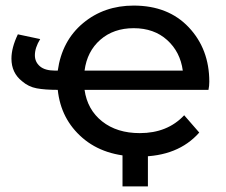

<svg xmlns="http://www.w3.org/2000/svg" viewBox="-20 -555 811 688"><path d="M479 6Q353 6 275.5 -61Q198 -128 187 -233Q141 -233 111.5 -238.5Q82 -244 59 -264Q21 -294 21 -345Q21 -384 44 -432L124 -415Q105 -384 105 -357Q105 -333 123 -317.5Q141 -302 177 -302H187Q202 -409 277.5 -472Q353 -535 459 -535Q583 -535 656.5 -457Q730 -379 730 -262Q730 -247 727 -233H283Q293 -162 346 -120Q399 -78 481 -78Q580 -78 640 -142L694 -80Q618 6 479 6ZM635 -302Q626 -369 579 -411.5Q532 -454 459 -454Q387 -454 339.5 -412.5Q292 -371 283 -302ZM510 113H419V-21H510Z"/></svg>

Font: Argentum Novus
Style: Regular
Weight: 400
Designer: Julieta Ulanovsky
Foundry: Julieta Ulanovsky
Version: Version 7.20;July 27, 2021;FontCreator 13.0.0.2683 64-bit